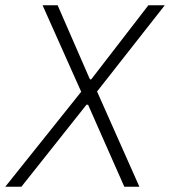

<svg xmlns="http://www.w3.org/2000/svg" viewBox="-59 -706 643 726"><path d="M-39 0 248 -359 102 -686H159L281 -406H286L502 -686H564L308 -360L468 0H411L274 -310H268L22 0Z"/></svg>

Font: Archivo Condensed Thin
Style: Italic
Weight: 250
Width: 3
Italic angle: -10°
Designer: Hector Gatti
Foundry: Omnibus-Type
Version: Version 2.001